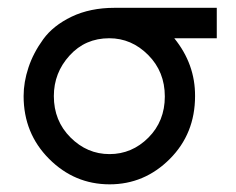

<svg xmlns="http://www.w3.org/2000/svg" viewBox="-20 -465 609 496"><path d="M41 -216.8Q41 -252.9 53.5 -290.5Q65.9 -328.1 91.6 -363.5Q117.2 -398.9 165 -421.9Q212.9 -444.8 275.9 -444.8H540V-366.2H430.2Q484.4 -299.3 483.9 -216.8Q483.9 -119.6 418.5 -54.2Q353 11.2 263.2 11.2Q172.4 11.2 106.7 -54.7Q41 -120.6 41 -216.8ZM119.1 -216.8Q119.1 -152.8 162.1 -109.9Q205.1 -66.9 262.9 -66.9Q320.8 -66.9 363.3 -109.4Q405.8 -151.9 405.8 -215.8Q405.8 -279.8 362.8 -323Q319.8 -366.2 262.2 -366.2Q200.2 -366.2 159.7 -321.5Q119.1 -276.9 119.1 -216.8Z"/></svg>

Font: CMU Sans Serif
Style: Medium
Weight: 500
Version: Version 0.7.0